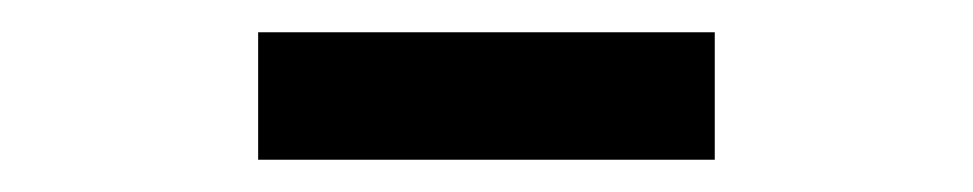

<svg xmlns="http://www.w3.org/2000/svg" viewBox="-20 -330 603 119"><path d="M140 -231V-310H423V-231Z"/></svg>

Font: Noto Sans Mono SemiCondensed
Style: Regular
Weight: 400
Width: 4
Designer: Monotype Design Team
Foundry: Monotype Imaging Inc.
Version: Version 2.014